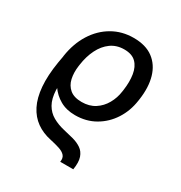

<svg xmlns="http://www.w3.org/2000/svg" viewBox="-182 -684 986 1045"><g transform="rotate(30 311.5 -161.0)"><path d="M428.7 231.4H346.7Q351.1 206.1 338.6 191.9Q326.2 177.7 300.8 169.4Q275.4 161.1 241.7 153.8Q189.5 143.1 150.1 115Q110.8 86.9 87.2 40.3Q63.5 -6.3 57.9 -73.7Q52.2 -141.1 66.9 -231L74.7 -274.9L156.2 -273.9L148.9 -230Q129.4 -149.9 131.8 -95.9Q134.3 -42 153.6 -8.5Q172.9 24.9 205.1 43.2Q237.3 61.5 277.3 70.8Q310.5 78.1 341.1 86.4Q371.6 94.7 394 110.1Q416.5 125.5 426.5 154.1Q436.5 182.6 428.7 231.4ZM289.1 -28.3Q234.4 -28.3 194.3 -51.3Q154.3 -74.2 128.4 -112.3Q102.5 -150.4 90.3 -195.8Q87.4 -209.5 82.3 -221.2Q77.1 -232.9 74.5 -244.4Q71.8 -255.9 73.7 -268.1L74.7 -277.8Q87.4 -360.4 126.2 -422.1Q165 -483.9 224.4 -518.3Q283.7 -552.7 356.9 -552.7Q433.1 -552.7 479.7 -517.8Q526.4 -482.9 544.2 -421.4Q562 -359.9 550.3 -278.8L548.8 -269Q539.1 -200.7 503.9 -146.2Q468.8 -91.8 413.8 -60.1Q358.9 -28.3 289.1 -28.3ZM284.2 -108.4Q332 -108.4 366.5 -130.6Q400.9 -152.8 421.6 -189.5Q442.4 -226.1 448.2 -269L449.7 -278.8Q457.5 -334.5 450.4 -378.2Q443.4 -421.9 418 -447.3Q392.6 -472.7 344.2 -472.7Q295.9 -472.7 260.7 -447.3Q225.6 -421.9 203.9 -378.2Q182.1 -334.5 174.3 -278.8L172.9 -269Q167 -226.1 175 -189.5Q183.1 -152.8 209.7 -130.6Q236.3 -108.4 284.2 -108.4Z"/></g></svg>

Font: Inter 20pt
Style: Italic
Weight: 400
Italic angle: -9.3988°
Version: Version 4.001;git-66647c0bb